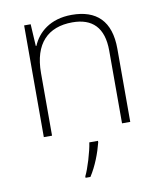

<svg xmlns="http://www.w3.org/2000/svg" viewBox="-85 -608 752 897"><g transform="rotate(-10 291.0 -159.5)"><path d="M316 -540C213 -540 154 -486 129 -426H126L120 -530H89V0H128V-297C128 -437 197 -505 313 -505C407 -505 460 -455 460 -345V0H499V-347C499 -479 433 -540 316 -540ZM335 68V61H294C288 104 264 183 248 214V221H271C301 175 323 116 335 68Z"/></g></svg>

Font: Noto Sans Arabic ExtLt
Style: Regular
Weight: 200
Designer: Monotype Design Team, Nadine Chahine, Nizar Qandah and Khaled Hosny
Foundry: Monotype Imaging Inc.
Version: Version 2.012